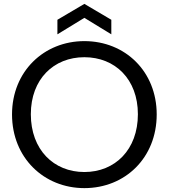

<svg xmlns="http://www.w3.org/2000/svg" viewBox="-20 -961 870 990"><path d="M415 9C625 9 788 -147 788 -371C788 -593 625 -749 415 -749C207 -749 42 -593 42 -371C42 -147 207 9 415 9ZM139 -372C139 -553 257 -666 415 -666C573 -666 691 -553 691 -372C691 -189 573 -74 415 -74C257 -74 139 -189 139 -372ZM276 -784 415 -869 554 -784V-859L415 -941L276 -859Z"/></svg>

Font: Malmofest
Style: Regular
Weight: 400
Designer: Jonny Pinhorn (Poppins), Kolossal
Version: Version 1.004;Glyphs 3.1.2 (3151)